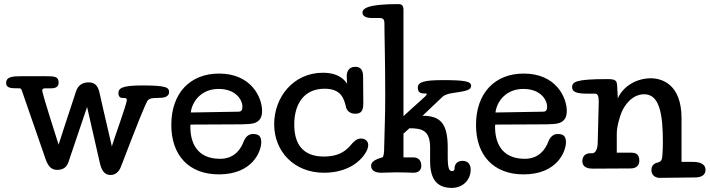

<svg xmlns="http://www.w3.org/2000/svg" viewBox="-20 -837 3463 937"><path d="M526 -122C499 -236 468 -374 465 -387C457 -420 442 -435 413 -435C382 -435 360 -421 350 -388C343 -364 305 -254 266 -131C192 -363 186 -390 186 -396C186 -402 191 -406 200 -406H228C252 -406 266 -413 266 -434C266 -464 245 -465 206 -465H82C40 -465 10 -462 10 -432C10 -402 47 -407 73 -406C81 -406 83 -405 87 -394L202 -62C216 -21 234 -8 259 -8C286 -8 305 -19 314 -46L405 -315L467 -43C475 -6 490 17 519 17C542 17 560 3 570 -23C647 -223 693 -342 703 -349C710 -355 718 -359 748 -359C774 -359 805 -361 805 -388C805 -410 792 -420 674 -420C575 -420 558 -406 558 -383C558 -365 567 -359 578 -359H583C595 -359 599 -357 599 -348C599 -330 527 -133 526 -122Z M911 -288C918 -344 964 -403 1047 -403C1131 -403 1163 -350 1163 -316C1163 -301 1158 -292 1145 -292ZM910 -229C918 -229 1100 -230 1115 -230C1188 -230 1214 -231 1232 -241C1252 -252 1259 -270 1259 -297C1259 -358 1209 -478 1049 -478C909 -478 816 -384 816 -227C816 -79 902 14 1048 14C1214 14 1255 -100 1255 -143C1255 -176 1239 -183 1214 -183C1192 -183 1177 -167 1169 -146C1156 -111 1125 -62 1054 -62C937 -62 909 -146 909 -218C909 -220 909 -226 910 -229Z M1674 -428C1645 -473 1596 -482 1556 -482C1411 -482 1318 -362 1318 -231C1318 -98 1415 6 1561 6C1682 6 1746 -55 1769 -100C1775 -111 1777 -124 1777 -130C1777 -146 1764 -161 1742 -161C1720 -161 1705 -145 1691 -128C1665 -97 1628 -73 1561 -73C1458 -73 1416 -134 1416 -229C1416 -329 1463 -404 1564 -404C1646 -404 1659 -355 1669 -313C1672 -301 1684 -282 1713 -282C1744 -282 1753 -297 1753 -335C1753 -347 1752 -456 1752 -463C1752 -486 1746 -511 1714 -511C1682 -511 1672 -487 1672 -465C1672 -457 1673 -443 1674 -428Z M1949 -788C1949 -809 1942 -817 1924 -817C1772 -817 1749 -795 1749 -775C1749 -753 1778 -749 1794 -749H1834C1850 -749 1856 -740 1856 -726C1856 -656 1860 -556 1860 -370C1860 -257 1857 -235 1855 -123C1855 -96 1853 -71 1846 -69C1807 -58 1791 -46 1791 -28C1791 0 1819 6 1841 6C1859 6 1893 4 1914 4C1964 4 1981 6 1997 6C2023 6 2036 -7 2036 -28C2036 -52 2024 -69 1996 -69H1949V-185L1978 -211C2040 -211 2079 -201 2079 -116V-50C2079 45 2119 80 2185 80C2240 80 2277 40 2277 -9C2277 -31 2267 -52 2238 -52C2212 -52 2198 -37 2198 -12C2198 -6 2193 -2 2187 -2C2176 -2 2165 -6 2165 -68V-116C2165 -234 2130 -272 2042 -272L2141 -366C2148 -373 2169 -380 2183 -382C2261 -393 2279 -398 2279 -419C2279 -441 2242 -446 2141 -446C2051 -446 2019 -437 2019 -410C2019 -388 2030 -381 2048 -381H2058C2061 -381 2063 -379 2063 -377C2063 -370 2016 -333 1949 -270Z M2398 -288C2405 -344 2451 -403 2534 -403C2618 -403 2650 -350 2650 -316C2650 -301 2645 -292 2632 -292ZM2397 -229C2405 -229 2587 -230 2602 -230C2675 -230 2701 -231 2719 -241C2739 -252 2746 -270 2746 -297C2746 -358 2696 -478 2536 -478C2396 -478 2303 -384 2303 -227C2303 -79 2389 14 2535 14C2701 14 2742 -100 2742 -143C2742 -176 2726 -183 2701 -183C2679 -183 2664 -167 2656 -146C2643 -111 2612 -62 2541 -62C2424 -62 2396 -146 2396 -218C2396 -220 2396 -226 2397 -229Z M3306 -260C3306 -427 3209 -455 3156 -455C3091 -455 3023 -420 2995 -357L2992 -415C2991 -445 2984 -451 2943 -451C2788 -451 2772 -437 2772 -411C2772 -387 2798 -380 2844 -380H2884C2897 -380 2902 -368 2902 -340C2902 -321 2897 -151 2897 -143C2897 -137 2897 -89 2869 -89H2858C2848 -89 2822 -83 2822 -51C2822 -17 2854 -14 2874 -14C2889 -14 3047 -15 3057 -15C3086 -15 3100 -30 3100 -53C3100 -87 3081 -92 3057 -92H2990V-186C2990 -224 3009 -278 3011 -283C3026 -323 3065 -377 3124 -377C3199 -377 3215 -279 3215 -143C3215 -118 3214 -105 3213 -86C3212 -61 3209 -48 3190 -44C3172 -40 3159 -29 3159 -7C3159 20 3181 31 3198 31C3208 31 3360 29 3372 29C3400 29 3423 19 3423 -8C3423 -41 3388 -47 3360 -47H3306Z"/></svg>

Font: Life Savers
Style: ExtraBold
Weight: 800
Designer: Pablo Impallari, Rodrigo Fuenzalida, Brenda Gallo
Foundry: Pablo Impallari, Rodrigo Fuenzalida, Brenda Gallo
Version: Version 3.000